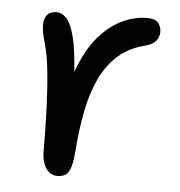

<svg xmlns="http://www.w3.org/2000/svg" viewBox="-43 -543 560 597"><g transform="rotate(5 237.0 -245.0)"><path d="M157 12Q142 12 131.1 2.8Q120.2 -6.4 114.2 -23Q108.2 -39.6 108.2 -60.6Q108.2 -125.8 105.9 -189Q103.6 -252.2 98.4 -305.1Q93.2 -358 83.4 -391.8Q76.6 -415.4 74.4 -428.3Q72.2 -441.2 72.2 -454.4Q72.2 -472.2 81.7 -483.6Q91.2 -495 111 -495Q128.6 -495 143.1 -478.5Q157.6 -462 167.6 -421.6Q177.6 -381.2 182 -309.3Q186.4 -237.4 183.6 -127.2L151.6 -156.4Q159.2 -253 183.5 -319.5Q207.8 -386 242.6 -426Q277.4 -466 316.3 -483.9Q355.2 -501.8 392.6 -501.8Q417.8 -501.8 427.6 -490Q437.4 -478.2 437.4 -461Q437.4 -447.2 428.1 -434.7Q418.8 -422.2 396.6 -416.2Q345 -403.6 310.8 -373.3Q276.6 -343 255.2 -297.4Q233.8 -251.8 222.6 -193.8Q211.4 -135.8 206.4 -67.6Q203.8 -36 198.3 -18.7Q192.8 -1.4 182.9 5.3Q173 12 157 12Z"/></g></svg>

Font: Shantell Sans Light
Style: Regular
Weight: 300
Designer: Stephen Nixon, Anya Danilova, Shantell Martin
Foundry: Arrow Type
Version: Version 1.011;[c5ecc13dd]